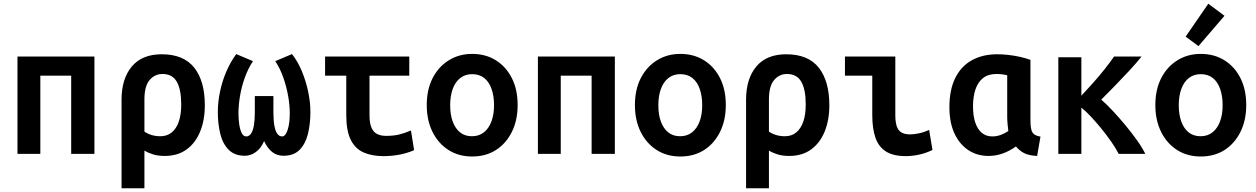

<svg xmlns="http://www.w3.org/2000/svg" viewBox="-20 -828 6760 1033"><path d="M74 0V-524H488V0H363V-421H197V0Z M634 185V-292Q634 -404 689 -470Q744 -536 850 -536Q968 -536 1025 -464Q1082 -392 1082 -262Q1082 -182 1057 -120.5Q1032 -59 984 -24Q936 11 866 11Q830 11 803 2.5Q776 -6 757 -18V185ZM843 -95Q879 -95 904 -115.5Q929 -136 942 -174Q955 -212 955 -266Q955 -347 931 -388.5Q907 -430 854 -430Q813 -430 785 -397.5Q757 -365 757 -292V-120Q774 -108 796 -101.5Q818 -95 843 -95Z M1297 10Q1242 10 1210 -22.5Q1178 -55 1165 -108.5Q1152 -162 1152 -225Q1152 -278 1163.5 -334Q1175 -390 1197.5 -442.5Q1220 -495 1251 -537L1341 -499Q1314 -458 1296.5 -408.5Q1279 -359 1271 -310Q1263 -261 1263 -217Q1263 -185 1267.5 -156.5Q1272 -128 1281 -111Q1290 -94 1305 -94Q1320 -94 1330.5 -109Q1341 -124 1346 -153Q1351 -182 1351 -224V-311H1451V-224Q1451 -182 1456 -153Q1461 -124 1471.5 -109Q1482 -94 1498 -94Q1516 -94 1527.5 -129Q1539 -164 1539 -218Q1539 -262 1530.5 -310.5Q1522 -359 1505 -408.5Q1488 -458 1461 -499L1551 -537Q1582 -498 1604 -445Q1626 -392 1638 -335Q1650 -278 1650 -225Q1650 -162 1637 -108.5Q1624 -55 1592.5 -22.5Q1561 10 1505 10Q1470 10 1444.5 -10Q1419 -30 1401 -69Q1384 -30 1356.5 -10Q1329 10 1297 10Z M2043 12Q1982 12 1937 -7.5Q1892 -27 1867.5 -75Q1843 -123 1843 -209V-421H1729V-524H2182V-421H1968V-209Q1968 -166 1978.5 -141.5Q1989 -117 2009 -107Q2029 -97 2057 -97Q2097 -97 2126.5 -104Q2156 -111 2191 -126L2208 -20Q2171 -4 2129.5 4Q2088 12 2043 12Z M2520 14Q2448 14 2393 -21Q2338 -56 2307 -118.5Q2276 -181 2276 -263Q2276 -346 2307.5 -407.5Q2339 -469 2394.5 -503.5Q2450 -538 2520 -538Q2593 -538 2648 -503.5Q2703 -469 2734 -407.5Q2765 -346 2765 -263Q2765 -181 2734 -118.5Q2703 -56 2648.5 -21Q2594 14 2520 14ZM2519 -95Q2557 -95 2583.5 -116Q2610 -137 2624 -174.5Q2638 -212 2638 -262Q2638 -312 2624.5 -350Q2611 -388 2585 -408.5Q2559 -429 2520 -429Q2483 -429 2456.5 -408.5Q2430 -388 2416 -350Q2402 -312 2402 -262Q2402 -212 2415.5 -174.5Q2429 -137 2455 -116Q2481 -95 2519 -95Z M2874 0V-524H3288V0H3163V-421H2997V0Z M3640 14Q3568 14 3513 -21Q3458 -56 3427 -118.5Q3396 -181 3396 -263Q3396 -346 3427.5 -407.5Q3459 -469 3514.5 -503.5Q3570 -538 3640 -538Q3713 -538 3768 -503.5Q3823 -469 3854 -407.5Q3885 -346 3885 -263Q3885 -181 3854 -118.5Q3823 -56 3768.5 -21Q3714 14 3640 14ZM3639 -95Q3677 -95 3703.5 -116Q3730 -137 3744 -174.5Q3758 -212 3758 -262Q3758 -312 3744.5 -350Q3731 -388 3705 -408.5Q3679 -429 3640 -429Q3603 -429 3576.5 -408.5Q3550 -388 3536 -350Q3522 -312 3522 -262Q3522 -212 3535.5 -174.5Q3549 -137 3575 -116Q3601 -95 3639 -95Z M3994 185V-292Q3994 -404 4049 -470Q4104 -536 4210 -536Q4328 -536 4385 -464Q4442 -392 4442 -262Q4442 -182 4417 -120.5Q4392 -59 4344 -24Q4296 11 4226 11Q4190 11 4163 2.5Q4136 -6 4117 -18V185ZM4203 -95Q4239 -95 4264 -115.5Q4289 -136 4302 -174Q4315 -212 4315 -266Q4315 -347 4291 -388.5Q4267 -430 4214 -430Q4173 -430 4145 -397.5Q4117 -365 4117 -292V-120Q4134 -108 4156 -101.5Q4178 -95 4203 -95Z M4854 12Q4786 12 4746.5 -13Q4707 -38 4690 -87.5Q4673 -137 4673 -209V-421H4526V-524H4797V-209Q4797 -171 4805 -148Q4813 -125 4830.5 -115Q4848 -105 4877 -105Q4894 -105 4921 -110Q4948 -115 4979 -129L4997 -21Q4959 -3 4922.5 4.5Q4886 12 4854 12Z M5299 11Q5237 11 5189.5 -20.5Q5142 -52 5115 -110.5Q5088 -169 5088 -251Q5088 -345 5119.5 -408.5Q5151 -472 5209 -504Q5267 -536 5345 -536Q5375 -536 5405.5 -532.5Q5436 -529 5466 -522.5Q5496 -516 5524 -506V-181Q5524 -132 5535 -115Q5546 -98 5578 -93L5560 11Q5517 9 5491.5 -3.5Q5466 -16 5446 -40Q5413 -16 5375.5 -2.5Q5338 11 5299 11ZM5319 -94Q5342 -94 5364 -102Q5386 -110 5405 -123Q5403 -139 5401 -160Q5399 -181 5399 -200V-423Q5388 -426 5372.5 -428Q5357 -430 5342 -430Q5297 -430 5269.5 -408.5Q5242 -387 5228.5 -348Q5215 -309 5215 -256Q5215 -205 5227 -169Q5239 -133 5262 -113.5Q5285 -94 5319 -94Z M5674 0V-520H5798V-313Q5829 -346 5861 -382Q5893 -418 5922.5 -455Q5952 -492 5974 -524H6122Q6094 -489 6056 -448Q6018 -407 5979 -367Q5940 -327 5905 -292Q5934 -267 5968 -230.5Q6002 -194 6036 -153Q6070 -112 6098 -72.5Q6126 -33 6142 0H5999Q5983 -31 5958.5 -66Q5934 -101 5906 -135.5Q5878 -170 5850 -200Q5822 -230 5798 -249V0Z M6440 14Q6368 14 6313 -21Q6258 -56 6227 -118.5Q6196 -181 6196 -263Q6196 -346 6227.5 -407.5Q6259 -469 6314.5 -503.5Q6370 -538 6440 -538Q6513 -538 6568 -503.5Q6623 -469 6654 -407.5Q6685 -346 6685 -263Q6685 -181 6654 -118.5Q6623 -56 6568.5 -21Q6514 14 6440 14ZM6439 -95Q6477 -95 6503.5 -116Q6530 -137 6544 -174.5Q6558 -212 6558 -262Q6558 -312 6544.5 -350Q6531 -388 6505 -408.5Q6479 -429 6440 -429Q6403 -429 6376.5 -408.5Q6350 -388 6336 -350Q6322 -312 6322 -262Q6322 -212 6335.5 -174.5Q6349 -137 6375 -116Q6401 -95 6439 -95ZM6428 -580 6359 -631 6481 -808 6568 -743Z"/></svg>

Font: Ubuntu Sans Mono SemiBold
Style: Regular
Weight: 600
Monospace: yes
Designer: Dalton Maag Ltd
Foundry: Dalton Maag Ltd
Version: Version 1.006